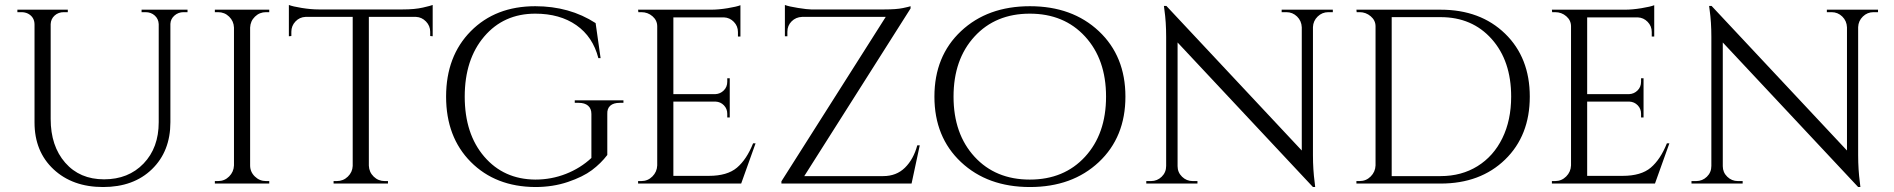

<svg xmlns="http://www.w3.org/2000/svg" viewBox="-20 -739 7626 773"><path d="M735 -690H719Q698 -690 682.5 -676.5Q667 -663 666 -643V-247Q666 -130 592 -58Q518 14 395 14Q272 14 195.5 -57.5Q119 -129 119 -246V-640Q119 -670 93 -684Q81 -690 66 -690H50V-700H253V-690H237Q215 -690 200 -676.5Q185 -663 184 -642V-260Q184 -151 242.5 -84Q301 -17 399 -17Q497 -17 558 -80.5Q619 -144 619 -247V-642Q618 -663 603 -676.5Q588 -690 566 -690H550V-700H735Z M858 -10Q884 -10 902.5 -28.5Q921 -47 922 -73V-628Q921 -654 902.5 -672Q884 -690 858 -690H845V-700H1064V-690H1051Q1025 -690 1006.5 -672Q988 -654 987 -628V-73Q987 -47 1006 -28.5Q1025 -10 1051 -10H1064V0H845V-10Z M1712 -611Q1712 -635 1695 -652.5Q1678 -670 1655 -671H1465V-72Q1466 -46 1484.5 -28Q1503 -10 1529 -10H1542V0H1323V-10H1336Q1362 -10 1380.5 -28Q1399 -46 1400 -71V-671H1210Q1186 -670 1169.5 -652.5Q1153 -635 1153 -611V-594L1143 -593V-719Q1158 -713 1195 -707Q1232 -701 1263 -701H1601Q1650 -701 1682.5 -708.5Q1715 -716 1722 -719V-593L1712 -594Z M2135 -714Q2273 -714 2378 -646L2398 -505H2389Q2367 -591 2300.5 -637.5Q2234 -684 2135 -684Q2008 -684 1929.5 -592Q1851 -500 1851 -350Q1851 -200 1929.5 -108.5Q2008 -17 2135 -16Q2200 -16 2258.5 -39Q2317 -62 2361 -103V-280Q2361 -302 2347.5 -313.5Q2334 -325 2310 -325H2294V-335H2490V-325H2475Q2450 -325 2437 -313.5Q2424 -302 2425 -280V-115Q2399 -81 2363 -54Q2327 -27 2266.5 -6.5Q2206 14 2135 14Q1975 13 1875.5 -87Q1776 -187 1776 -350Q1776 -513 1875.5 -613.5Q1975 -714 2135 -714Z M2562 -10Q2588 -10 2606.5 -28.5Q2625 -47 2626 -73V-633Q2626 -657 2607 -673.5Q2588 -690 2562 -690H2550L2549 -700H2842Q2873 -700 2909.5 -706Q2946 -712 2961 -718V-592H2951V-610Q2951 -634 2934.5 -651Q2918 -668 2895 -669H2691V-360H2860Q2880 -361 2894 -375Q2908 -389 2908 -410V-424H2918V-266H2908V-281Q2908 -301 2894.5 -315Q2881 -329 2861 -330H2691V-31H2834Q2908 -31 2947 -64Q2986 -97 3012 -162H3022L2964 0H2549V-10Z M3150 -611V-593H3140V-719Q3155 -713 3193 -707Q3231 -701 3245.5 -701Q3260 -701 3261 -701H3540Q3589 -701 3615 -706.5Q3641 -712 3646 -714V-705L3218 -30H3536Q3589 -30 3623.5 -64Q3658 -98 3673 -154H3683L3650 0H3126V-9L3546 -671H3209Q3184 -670 3167 -653Q3150 -636 3150 -611Z M3849 -613.5Q3956 -714 4126.5 -714Q4297 -714 4404 -613.5Q4511 -513 4511 -350Q4511 -187 4404 -86.5Q4297 14 4126.5 14Q3956 14 3849 -86.5Q3742 -187 3742 -350Q3742 -513 3849 -613.5ZM3903.5 -108Q3988 -16 4126 -16Q4264 -16 4348.5 -108Q4433 -200 4433 -350Q4433 -500 4348.5 -592Q4264 -684 4126 -684Q3988 -684 3903.5 -592Q3819 -500 3819 -350Q3819 -200 3903.5 -108Z M5328 -690Q5303 -690 5285 -672.5Q5267 -655 5266 -630V-114Q5266 -56 5273 -4L5275 14H5266L4721 -568V-70Q4721 -45 4739 -27.5Q4757 -10 4782 -10H4801V0H4595V-10H4614Q4639 -10 4657 -27.5Q4675 -45 4675 -71V-590Q4675 -651 4668 -699L4666 -715H4676L5221 -133V-629Q5220 -655 5202 -672.5Q5184 -690 5159 -690H5140V-700H5346V-690Z M5780 0H5441V-10H5454Q5480 -10 5498.5 -28.5Q5517 -47 5518 -73V-633Q5518 -657 5498.5 -673.5Q5479 -690 5454 -690H5442L5441 -700H5780Q5940 -700 6039.5 -603.5Q6139 -507 6139 -350Q6139 -193 6039.5 -96.5Q5940 0 5780 0ZM5583 -670V-30H5780Q5864 -30 5928.5 -70Q5993 -110 6028.5 -182.5Q6064 -255 6064 -350Q6064 -494 5985.5 -582Q5907 -670 5780 -670Z M6241 -10Q6267 -10 6285.5 -28.5Q6304 -47 6305 -73V-633Q6305 -657 6286 -673.5Q6267 -690 6241 -690H6229L6228 -700H6521Q6552 -700 6588.5 -706Q6625 -712 6640 -718V-592H6630V-610Q6630 -634 6613.5 -651Q6597 -668 6574 -669H6370V-360H6539Q6559 -361 6573 -375Q6587 -389 6587 -410V-424H6597V-266H6587V-281Q6587 -301 6573.5 -315Q6560 -329 6540 -330H6370V-31H6513Q6587 -31 6626 -64Q6665 -97 6691 -162H6701L6643 0H6228V-10Z M7523 -690Q7498 -690 7480 -672.5Q7462 -655 7461 -630V-114Q7461 -56 7468 -4L7470 14H7461L6916 -568V-70Q6916 -45 6934 -27.5Q6952 -10 6977 -10H6996V0H6790V-10H6809Q6834 -10 6852 -27.5Q6870 -45 6870 -71V-590Q6870 -651 6863 -699L6861 -715H6871L7416 -133V-629Q7415 -655 7397 -672.5Q7379 -690 7354 -690H7335V-700H7541V-690Z"/></svg>

Font: Cinzel Decorative
Style: Regular
Weight: 400
Designer: Natanael Gama
Version: Version 1.001;PS 001.001;hotconv 1.0.56;makeotf.lib2.0.21325